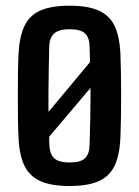

<svg xmlns="http://www.w3.org/2000/svg" viewBox="-20 -628 476 657"><path d="M73.5 -158 348 -487.5 386.5 -441.5 85 -85.5ZM218 8.5Q156 8.5 118.8 -8Q81.5 -24.5 64 -60.2Q46.5 -96 43.5 -154.5Q42 -181 41.5 -218.2Q41 -255.5 41 -296.5Q41 -337.5 41.5 -376.5Q42 -415.5 43.5 -446Q47 -505 64.5 -540.8Q82 -576.5 119.2 -592.5Q156.5 -608.5 218 -608.5Q281 -608.5 318 -591.8Q355 -575 372 -539.5Q389 -504 392 -446Q393 -417 393.8 -379.8Q394.5 -342.5 394.5 -302.2Q394.5 -262 393.8 -223.5Q393 -185 392 -154.5Q389 -96 371.8 -60.2Q354.5 -24.5 317.5 -8Q280.5 8.5 218 8.5ZM218 -72Q255.5 -72 270.5 -86.2Q285.5 -100.5 286.5 -130Q288 -175 288.8 -217.2Q289.5 -259.5 289.8 -300.8Q290 -342 289 -384Q288 -426 286.5 -471Q285.5 -501 270 -514.5Q254.5 -528 218 -528Q181.5 -528 165.5 -513.5Q149.5 -499 148.5 -470Q147.5 -433 146.8 -391.8Q146 -350.5 145.8 -307Q145.5 -263.5 146.5 -219Q147.5 -174.5 149 -130.5Q150.5 -100 166 -86Q181.5 -72 218 -72Z"/></svg>

Font: Big Shoulders Medium
Style: Regular
Weight: 500
Designer: Patric King
Foundry: XO Type Co
Version: Version 2.002